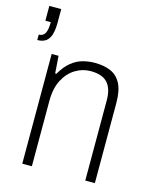

<svg xmlns="http://www.w3.org/2000/svg" viewBox="-125 -813 714 889"><g transform="rotate(15 232.5 -369.0)"><path d="M68 0V-526H101L107 -443H113Q134 -480 159.5 -501Q185 -522 213.5 -530Q242 -538 273 -538Q317 -538 349 -524Q381 -510 398.5 -476.5Q416 -443 416 -385V0H370V-383Q370 -415 362.5 -437Q355 -459 341 -472Q327 -485 307.5 -490.5Q288 -496 263 -496Q225 -496 191 -475.5Q157 -455 135.5 -414.5Q114 -374 114 -313V0ZM-13 -571V-597Q8 -597 17 -614Q26 -631 26 -667H0V-738H57V-676Q57 -639 50 -616Q43 -593 27.5 -582Q12 -571 -13 -571Z"/></g></svg>

Font: Archivo SemiCondensed Thin
Style: Regular
Weight: 250
Width: 4
Designer: Hector Gatti
Foundry: Omnibus-Type
Version: Version 2.001